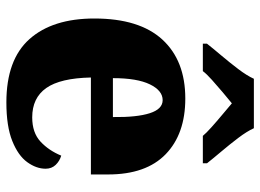

<svg xmlns="http://www.w3.org/2000/svg" viewBox="-127 -679 816 602"><g transform="rotate(90 281.0 -378.0)"><path d="M301 10Q167 10 102.5 -62.5Q38 -135 38 -266Q38 -407 104 -479Q170 -551 289 -551Q400 -551 463.5 -489.5Q527 -428 527 -309V-255H223Q225 -159 256 -115Q287 -71 348 -71Q396 -71 424 -97Q452 -123 468 -162Q485 -157 497 -144.5Q509 -132 509 -113Q509 -84 488.5 -55.5Q468 -27 422 -8.5Q376 10 301 10ZM347 -324Q348 -399 335 -439.5Q322 -480 294 -480Q264 -480 244.5 -440Q225 -400 225 -324ZM117 -619Q132 -638 154 -664Q176 -690 196.5 -717Q217 -744 227 -766H382Q392 -744 412.5 -717Q433 -690 455 -664Q477 -638 492 -619V-606H406Q398 -616 379 -633Q360 -650 339 -667.5Q318 -685 304 -697Q289 -685 269 -668Q249 -651 230.5 -634.5Q212 -618 203 -606H117Z"/></g></svg>

Font: Noto Serif Armenian SemiCondensed Black
Style: Regular
Weight: 900
Width: 4
Designer: Monotype Design Team
Foundry: Monotype Imaging Inc.
Version: Version 2.008; ttfautohint (v1.8.4.7-5d5b)